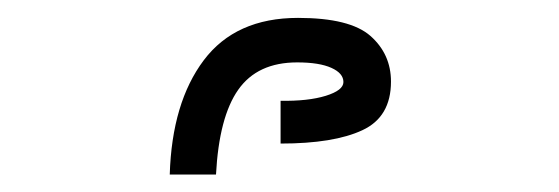

<svg xmlns="http://www.w3.org/2000/svg" viewBox="-20 -818 640 220"><path d="M373.5 -724Q373.5 -734 359.8 -740.2Q346 -746.5 320.5 -746.5Q275 -746.5 253 -715.2Q231 -684 227.5 -618H174.5Q177 -700.5 213.5 -749Q250 -797.5 321.5 -797.5Q381 -797.5 404.5 -776.8Q428 -756 428 -724.5Q428 -684 395.2 -668.8Q362.5 -653.5 301.5 -653.5V-702.5Q333 -702 353.2 -708.2Q373.5 -714.5 373.5 -724Z"/></svg>

Font: JuliaMono SemiBold
Style: Italic
Weight: 600
Italic angle: -9°
Monospace: yes
Designer: cormullion
Foundry: corm
Version: Version 0.056; ttfautohint (v1.8.4)